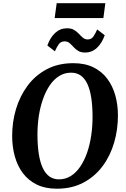

<svg xmlns="http://www.w3.org/2000/svg" viewBox="-20 -1137 765 1167"><path d="M325.1 10Q254.6 10 203.4 -15.2Q152.1 -40.5 119.1 -84.5Q86.2 -128.5 70.2 -186.1Q54.2 -243.8 53.9 -308.6Q53.5 -394.5 77.2 -474Q101 -553.5 147.9 -616.5Q194.9 -679.4 264.4 -716.2Q333.9 -753 425.4 -753Q496.5 -753 547.7 -727.8Q599 -702.6 631.9 -658.5Q664.8 -614.4 680.7 -557.7Q696.5 -501 696.8 -437.9Q697.3 -351.1 673.9 -270.7Q650.5 -190.2 603.6 -127.1Q556.6 -64 486.9 -27Q417.2 10 325.1 10ZM338.2 -46.9Q377.9 -46.9 410.3 -67.1Q442.7 -87.4 467.5 -123.8Q492.3 -160.2 509.2 -208.5Q526 -256.7 534.4 -313.2Q542.8 -369.8 542.5 -430.3Q542.2 -494.3 534.5 -543.6Q526.8 -592.9 511.1 -626.7Q495.4 -660.4 470.9 -677.9Q446.4 -695.3 411.9 -695.3Q372.6 -695.3 340 -675.1Q307.5 -655 282.8 -618.9Q258.2 -582.8 241.3 -534.8Q224.3 -486.8 215.8 -431.1Q207.4 -375.3 207.7 -315.8Q207.9 -250.8 215.9 -200.6Q223.8 -150.5 239.8 -116.3Q255.7 -82.1 280.2 -64.5Q304.8 -46.9 338.2 -46.9ZM497.7 -817.7Q471.2 -817.7 454.8 -828Q438.4 -838.3 426.5 -851.6Q414.5 -865 402.5 -875.3Q390.4 -885.6 372.7 -885.6Q349.5 -885.6 337 -867.9Q324.5 -850.1 313.7 -825.1L267.9 -860.3Q284.5 -908.4 315.2 -936.8Q346 -965.1 387 -965.1Q413.7 -965.1 430.5 -955Q447.3 -944.8 459.5 -931.5Q471.7 -918.2 483.7 -907.9Q495.7 -897.5 512.4 -897.2Q534.9 -896.8 547.5 -914.9Q560.2 -933 570.7 -958.1L616.5 -922.9Q599.8 -874.7 569.3 -846.2Q538.7 -817.7 497.7 -817.7ZM324.5 -1117.4H620.3L608.3 -1027.2H312.2Z"/></svg>

Font: Merriweather Light
Style: Italic
Weight: 300
Italic angle: -7.8°
Designer: Eben Sorkin
Foundry: Eben Sorkin
Version: Version 2.101